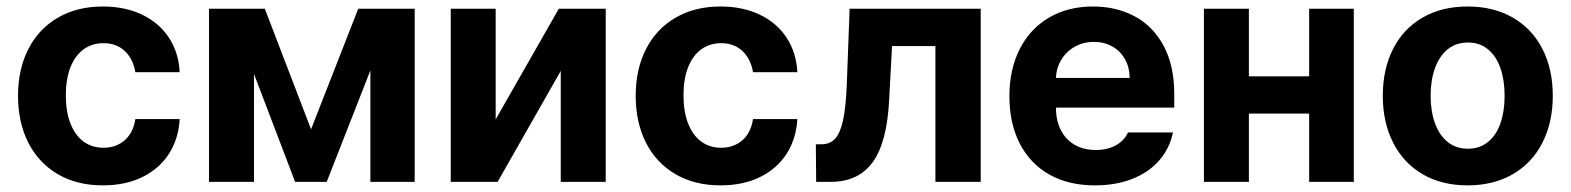

<svg xmlns="http://www.w3.org/2000/svg" viewBox="-20 -557 4810 588"><path d="M35.2 -263.7Q35.2 -344.7 66.7 -406.5Q98.1 -468.3 157 -502.7Q215.8 -537.1 294.9 -537.1Q362.8 -537.1 415 -512.2Q467.3 -487.3 497.3 -441.7Q527.3 -396 530.3 -335.9H394.5Q387.7 -376.5 362.3 -400.6Q336.9 -424.8 296.9 -424.8Q262.2 -424.8 236.1 -406Q210 -387.2 195.8 -351.1Q181.6 -314.9 181.6 -265.6Q181.6 -214.8 195.8 -178.7Q210 -142.6 235.8 -123.5Q261.7 -104.5 296.9 -104.5Q335.4 -104.5 361.8 -127.4Q388.2 -150.4 394.5 -192.4H530.3Q526.9 -132.3 497.6 -86.4Q468.3 -40.5 416.3 -14.9Q364.3 10.7 294.9 10.7Q215.3 10.7 156.5 -23.9Q97.7 -58.6 66.4 -120.6Q35.2 -182.6 35.2 -263.7Z M1077.1 -530.3H1250V0H1114.3V-341.3L980.5 0H883.8L757.8 -330.6V0H620.1V-530.3H791L932.6 -161.1Z M1691.4 -530.3H1835V0H1697.3V-339.8L1503.9 0H1360.4V-530.3H1498V-191.4Z M1926.8 -263.7Q1926.8 -344.7 1958.3 -406.5Q1989.7 -468.3 2048.6 -502.7Q2107.4 -537.1 2186.5 -537.1Q2254.4 -537.1 2306.6 -512.2Q2358.9 -487.3 2388.9 -441.7Q2418.9 -396 2421.9 -335.9H2286.1Q2279.3 -376.5 2253.9 -400.6Q2228.5 -424.8 2188.5 -424.8Q2153.8 -424.8 2127.7 -406Q2101.6 -387.2 2087.4 -351.1Q2073.2 -314.9 2073.2 -265.6Q2073.2 -214.8 2087.4 -178.7Q2101.6 -142.6 2127.4 -123.5Q2153.3 -104.5 2188.5 -104.5Q2227.1 -104.5 2253.4 -127.4Q2279.8 -150.4 2286.1 -192.4H2421.9Q2418.5 -132.3 2389.2 -86.4Q2359.9 -40.5 2307.9 -14.9Q2255.9 10.7 2186.5 10.7Q2106.9 10.7 2048.1 -23.9Q1989.3 -58.6 1958 -120.6Q1926.8 -182.6 1926.8 -263.7Z M2478.5 -115.2H2496.1Q2522 -115.2 2537.6 -132.3Q2553.2 -149.4 2561.8 -188.5Q2570.3 -227.5 2573.2 -295.9L2582 -530.3H2983.4V0H2844.7V-416H2711.9L2703.1 -252.9Q2696.8 -121.1 2652.8 -60.5Q2608.9 0 2523.4 0H2479.5Z M3071.3 -262.7Q3071.3 -344.2 3102.8 -406.5Q3134.3 -468.8 3192.4 -502.9Q3250.5 -537.1 3327.1 -537.1Q3398.4 -537.1 3454.8 -507.1Q3511.2 -477.1 3543.7 -416.5Q3576.2 -356 3576.2 -268.6V-227.5H3213.9Q3213.9 -188 3228.8 -158.7Q3243.7 -129.4 3271.2 -113.5Q3298.8 -97.7 3335.9 -97.7Q3371.6 -97.7 3397.5 -112.1Q3423.3 -126.5 3434.6 -151.4H3572.3Q3562 -102.5 3530.3 -65.9Q3498.5 -29.3 3448 -9.3Q3397.5 10.7 3333 10.7Q3252.4 10.7 3193.6 -22.5Q3134.8 -55.7 3103 -117.4Q3071.3 -179.2 3071.3 -262.7ZM3439.5 -318.4Q3439.5 -350.1 3425.5 -375.2Q3411.6 -400.4 3386.7 -414.6Q3361.8 -428.7 3330.1 -428.7Q3297.9 -428.7 3271.7 -414.1Q3245.6 -399.4 3230.2 -374Q3214.8 -348.6 3213.9 -318.4Z M3804.7 -323.2H3989.3V-530.3H4126V0H3989.3V-209H3804.7V0H3667V-530.3H3804.7Z M4214.8 -263.7Q4214.8 -345.2 4246.3 -407.2Q4277.8 -469.2 4336.7 -503.2Q4395.5 -537.1 4474.6 -537.1Q4553.7 -537.1 4612.8 -503.2Q4671.9 -469.2 4703.6 -407.2Q4735.4 -345.2 4735.4 -263.7Q4735.4 -182.1 4703.6 -119.9Q4671.9 -57.6 4612.8 -23.4Q4553.7 10.7 4474.6 10.7Q4395.5 10.7 4336.9 -23.4Q4278.3 -57.6 4246.6 -119.9Q4214.8 -182.1 4214.8 -263.7ZM4587.9 -263.7Q4587.9 -311 4575.2 -347.9Q4562.5 -384.8 4537.1 -405.8Q4511.7 -426.8 4475.6 -426.8Q4439 -426.8 4413.3 -405.8Q4387.7 -384.8 4374.5 -347.9Q4361.3 -311 4361.3 -263.7Q4361.3 -216.8 4374.5 -179.9Q4387.7 -143.1 4413.3 -122.3Q4439 -101.6 4475.6 -101.6Q4511.7 -101.6 4537.1 -122.3Q4562.5 -143.1 4575.2 -179.7Q4587.9 -216.3 4587.9 -263.7Z"/></svg>

Font: Pretendard GOV
Style: Bold
Weight: 700
Designer: Base glyphs from Inter by Rasmus Andersson; Hangeul glyphs from Noto Sans CJK(Source Han Sans) by Jang Soo-young and Kan
Foundry: Kil Hyung-jin
Version: Version 1.309